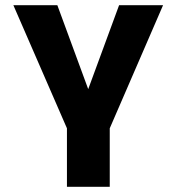

<svg xmlns="http://www.w3.org/2000/svg" viewBox="-20 -720 690 740"><path d="M238 0V-225.5L31.5 -700H201L320 -376.5L439 -700H608.5L403 -225.5V0Z"/></svg>

Font: Trispace Thin
Style: Bold
Weight: 700
Version: Version 1.210